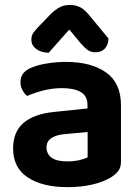

<svg xmlns="http://www.w3.org/2000/svg" viewBox="-20 -743 569 778"><path d="M253.2 15.3Q151.9 15.3 92.5 -24Q33.1 -63.3 33.1 -141.2Q33.1 -208.9 75.3 -245Q117.5 -281.2 199.7 -289.5L334.5 -303.5V-317.6Q334.5 -353.8 307.5 -369.8Q280.4 -385.9 231.4 -385.9Q193 -385.9 156.2 -376.5Q119.4 -367.2 90.4 -354.2Q79.1 -362.5 70.9 -377.9Q62.8 -393.4 62.8 -410Q62.8 -450.5 106.3 -468.4Q134.6 -480.5 172.7 -486.3Q210.9 -492.2 247.6 -492.2Q349.1 -492.2 409.7 -449.5Q470.2 -406.9 470.2 -316.3V-87.9Q470.2 -63.2 457.8 -48.4Q445.3 -33.6 426.3 -22.3Q397.1 -5.4 353.1 5Q309.1 15.3 253.2 15.3ZM253.2 -89Q278.7 -89 301.6 -94.2Q324.5 -99.4 335.1 -106V-208.1L245.5 -199.8Q209.3 -197.1 188.9 -184Q168.5 -171 168.5 -145.5Q168.5 -119.7 188.8 -104.3Q209.1 -89 253.2 -89ZM309.3 -564.8 260.8 -623.3Q235.8 -594.6 217.3 -574.4Q198.8 -554.2 177.4 -529.2Q145.6 -529.9 126.3 -544.9Q107.1 -559.8 107.1 -582.7Q107.1 -599.6 116.5 -612.1Q126 -624.6 143.6 -642.5L186.8 -687.4Q203.7 -703.6 221.5 -713.3Q239.2 -722.9 262.8 -722.9Q285.4 -722.9 303.8 -714.3Q322.2 -705.6 344.1 -678.4L419.5 -587Q419.5 -564.1 406.1 -547.7Q392.7 -531.2 364.8 -531.2Q348.2 -531.2 335.4 -540.4Q322.6 -549.5 309.3 -564.8Z"/></svg>

Font: Baloo Tammudu 2
Style: Regular
Weight: 400
Designer: Maithili Shingre, Omkar Shende and Ek Type
Foundry: Ek Type
Version: Version 1.700